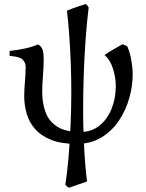

<svg xmlns="http://www.w3.org/2000/svg" viewBox="-20 -687 719 944"><path d="M416 -649.9Q407.7 -585.4 401.4 -500Q395 -414.6 391.8 -321.5Q388.7 -228.5 388.7 -141.1Q388.7 -79.6 391.4 -12.9Q394 53.7 398.4 111.8Q402.8 169.9 408.2 205.1Q392.6 210.9 364.5 220.2Q336.4 229.5 319.3 236.3Q314 233.4 310.1 230Q306.2 226.6 301.3 221.2Q310.1 165 316.7 89.8Q323.2 14.6 326.9 -69.8Q330.6 -154.3 330.6 -238.8Q330.6 -305.7 327.9 -377.4Q325.2 -449.2 320.3 -515.9Q315.4 -582.5 309.1 -634.3Q332.5 -644.5 358.9 -653.3Q385.3 -662.1 402.3 -667.5Q405.8 -664.6 410.4 -658.7Q415 -652.8 416 -649.9ZM605 -460.4Q618.2 -432.6 625.2 -393.1Q632.3 -353.5 632.3 -318.8Q632.3 -264.6 615.7 -205.3Q599.1 -146 565.2 -94.7Q531.2 -43.5 479 -11.5Q426.8 20.5 356 20.5Q280.8 20.5 231 0.5Q181.2 -19.5 152.1 -53.2Q123 -86.9 111.1 -128.4Q99.1 -169.9 99.1 -213.4Q99.1 -246.6 102.5 -284.2Q106 -321.8 106 -356.9Q106 -379.9 91.3 -394.3Q76.7 -408.7 27.3 -412.1V-436.5Q71.8 -441.4 107.9 -449.7Q144 -458 166 -468.8Q177.7 -463.9 186.3 -449.7Q194.8 -435.5 194.8 -394Q194.8 -356.9 191.2 -314Q187.5 -271 187.5 -235.4Q187.5 -179.7 204.1 -135Q220.7 -90.3 261.5 -64.2Q302.2 -38.1 375.5 -38.1Q430.2 -38.1 469 -69.3Q507.8 -100.6 528.6 -152.3Q549.3 -204.1 549.3 -264.2Q549.3 -306.2 535.2 -350.3Q521 -394.5 493.7 -416.5Q511.2 -428.7 537.8 -444.3Q564.5 -460 582.5 -469.7Q588.9 -466.8 593.5 -464.8Q598.1 -462.9 605 -460.4Z"/></svg>

Font: Gentium Book Plus
Style: Regular
Weight: 400
Designer: Victor Gaultney, Annie Olsen, Iska Routamaa, Becca Hirsbrunner
Foundry: SIL International
Version: Version 6.101